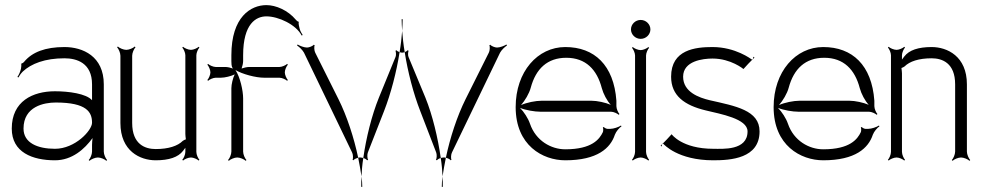

<svg xmlns="http://www.w3.org/2000/svg" viewBox="-20 -616 3838 751"><path d="M72 -113C72 -200 153 -215 198 -215C320 -215 340 -177 340 -136C340 -106 274 -34 195 -34C127 -34 72 -57 72 -113ZM26 -113C26 -20 107 11 195 11C262 11 311 -33 342 -76C341 -67 340 -57 340 -49V-23C340 -12 333 4 327 10L330 13C336 7 352 0 363 0C374 0 390 7 396 13L399 10C393 4 386 -12 386 -23V-286C386 -396 304 -432 232 -432C157 -432 106 -412 75 -375C74 -373 67 -367 66 -369L63 -366C64 -365 63 -350 62 -347C59 -335 54 -323 48 -315L52 -313C55 -319 62 -329 69 -336C102 -367 156 -388 232 -388C280 -388 340 -370 340 -286V-224C317 -250 248 -259 195 -259C108 -259 26 -220 26 -113Z M438 -431C444 -425 451 -409 451 -398V-135C451 -25 528 11 589 11C641 11 677 -1 696 -26C698 -29 702 -34 705 -38V-22C705 -11 698 4 693 9L696 12C701 7 716 0 727 0C737 0 752 7 757 12L760 9C755 4 748 -11 748 -22V-400C748 -410 755 -425 760 -430L757 -433C752 -428 737 -421 727 -421C716 -421 701 -428 696 -433L693 -430C698 -425 705 -410 705 -400V-92C705 -89 706 -77 707 -71C703 -70 698 -67 695 -65C675 -45 639 -33 589 -33C548 -33 497 -51 497 -135V-398C497 -409 504 -425 510 -431L507 -434C501 -428 485 -421 474 -421C463 -421 447 -428 441 -434Z M791 -303 794 -300C799 -305 814 -312 824 -312H844C859 -312 884 -318 898 -325C891 -311 885 -286 885 -271V-23C885 -12 878 4 872 10L875 13C881 7 897 0 908 0C919 0 935 7 941 13L944 10C938 4 931 -12 931 -23V-231C931 -262 919 -315 901 -342C928 -326 980 -312 1013 -312H1073C1083 -312 1098 -305 1103 -300L1106 -303C1101 -308 1094 -323 1094 -333C1094 -343 1101 -358 1106 -363L1103 -366C1098 -361 1083 -354 1073 -354H954C946 -354 933 -351 925 -348C928 -356 931 -369 931 -377V-400C931 -524 982 -552 1022 -552C1069 -552 1138 -520 1160 -477L1164 -479C1160 -485 1154 -495 1152 -504C1151 -507 1146 -527 1149 -530L1146 -532C1145 -531 1138 -537 1137 -539C1106 -576 1059 -596 1022 -596C961 -596 885 -550 885 -400V-377C885 -371 885 -355 890 -350C890 -349 891 -349 891 -348C883 -351 870 -354 862 -354H824C814 -354 799 -361 794 -366L791 -363C796 -358 803 -343 803 -333C803 -323 796 -308 791 -303Z M1142 -438C1150 -433 1163 -421 1169 -410L1357 -20C1361 -13 1362 4 1359 9L1362 11C1365 7 1373 3 1381 1C1365 -76 1337 -162 1304 -228L1213 -410C1209 -417 1208 -434 1211 -439L1207 -441C1204 -436 1189 -430 1181 -430C1169 -430 1152 -437 1144 -442ZM1543 -412C1547 -411 1550 -410 1553 -410C1556 -410 1559 -411 1563 -412C1558 -441 1555 -470 1553 -495C1551 -470 1548 -441 1543 -412ZM1551 -541C1551 -527 1552 -512 1553 -495C1554 -512 1555 -527 1555 -541ZM1704 2C1708 27 1710 52 1711 74C1714 52 1719 27 1724 1C1721 0 1718 0 1716 0C1713 0 1708 1 1704 2ZM1724 1C1732 3 1740 7 1743 11L1746 9C1743 4 1744 -13 1748 -20L1936 -410C1942 -421 1955 -433 1963 -438L1961 -442C1953 -437 1936 -430 1924 -430C1916 -430 1901 -436 1898 -441L1894 -439C1897 -434 1896 -417 1892 -410L1801 -228C1768 -162 1740 -76 1724 1ZM1708 115H1712C1712 103 1712 89 1711 74C1709 89 1708 102 1708 115ZM1563 -412C1575 -335 1597 -250 1624 -181L1686 -20C1689 -13 1689 4 1685 9L1689 11C1691 8 1697 4 1704 2C1693 -76 1672 -165 1644 -234L1578 -393C1575 -399 1576 -413 1578 -417L1575 -420C1573 -417 1568 -414 1563 -412ZM1401 2C1408 4 1414 8 1416 11L1420 9C1416 4 1416 -13 1419 -20L1482 -181C1509 -250 1531 -335 1543 -412C1537 -414 1532 -417 1530 -420L1527 -417C1529 -413 1530 -399 1527 -393L1462 -234C1434 -165 1412 -76 1401 2ZM1381 1C1386 27 1391 52 1394 74C1395 52 1397 27 1401 2C1397 1 1392 0 1389 0C1387 0 1384 0 1381 1ZM1393 115H1397C1397 102 1396 89 1394 74C1393 89 1393 103 1393 115Z M2018 -205C2033 -222 2050 -250 2056 -273C2076 -347 2121 -390 2195 -390C2271 -390 2315 -344 2334 -271C2340 -249 2354 -222 2369 -206C2348 -215 2316 -222 2293 -222H2099C2075 -222 2040 -215 2018 -205ZM1997 -197C1997 -47 2103 11 2191 11C2317 11 2368 -37 2385 -89C2390 -102 2402 -116 2411 -122L2409 -125C2400 -119 2380 -112 2367 -112H2356C2352 -112 2344 -116 2342 -119L2338 -118C2340 -114 2340 -103 2338 -99C2325 -72 2296 -32 2191 -32C2136 -32 2076 -65 2053 -132C2046 -153 2029 -179 2014 -194C2036 -185 2071 -179 2094 -179H2370C2380 -179 2395 -172 2400 -167L2403 -170C2398 -175 2391 -190 2391 -201V-222C2381 -361 2305 -432 2191 -432C2083 -432 1997 -336 1997 -197Z M2452 9 2455 12C2460 7 2475 0 2486 0C2496 0 2511 7 2516 12L2519 9C2514 4 2507 -11 2507 -22V-399C2507 -409 2514 -424 2519 -429L2516 -432C2511 -427 2496 -420 2486 -420C2475 -420 2460 -427 2455 -432L2452 -429C2457 -424 2464 -409 2464 -399V-22C2464 -11 2457 4 2452 9ZM2448 -501C2448 -481 2465 -464 2486 -464C2507 -464 2524 -481 2524 -501C2524 -521 2507 -538 2486 -538C2465 -538 2448 -521 2448 -501Z M2922 -382C2924 -381 2925 -383 2925 -385ZM2925 -385 2931 -391 2928 -394C2926 -392 2925 -388 2925 -385ZM2573 -55C2573 -55 2574 -55 2574 -54C2577 -51 2631 11 2770 11C2838 11 2951 4 2951 -102C2951 -185 2857 -201 2756 -224C2714 -234 2652 -256 2652 -316C2652 -378 2730 -387 2767 -387C2839 -387 2888 -346 2888 -346C2902 -362 2914 -374 2922 -382C2922 -382 2922 -383 2921 -383C2918 -385 2857 -432 2767 -432C2700 -432 2605 -422 2605 -316C2605 -242 2657 -204 2741 -184C2798 -170 2904 -152 2904 -102C2904 -26 2806 -34 2770 -34C2647 -34 2607 -91 2607 -91C2593 -75 2581 -63 2573 -55ZM2570 -52 2573 -55C2571 -56 2571 -55 2570 -52ZM2564 -46 2567 -43C2569 -45 2569 -49 2570 -52Z M3027 -205C3042 -222 3059 -250 3065 -273C3085 -347 3130 -390 3204 -390C3280 -390 3324 -344 3343 -271C3349 -249 3363 -222 3378 -206C3357 -215 3325 -222 3302 -222H3108C3084 -222 3049 -215 3027 -205ZM3006 -197C3006 -47 3112 11 3200 11C3326 11 3377 -37 3394 -89C3399 -102 3411 -116 3420 -122L3418 -125C3409 -119 3389 -112 3376 -112H3365C3361 -112 3353 -116 3351 -119L3347 -118C3349 -114 3349 -103 3347 -99C3334 -72 3305 -32 3200 -32C3145 -32 3085 -65 3062 -132C3055 -153 3038 -179 3023 -194C3045 -185 3080 -179 3103 -179H3379C3389 -179 3404 -172 3409 -167L3412 -170C3407 -175 3400 -190 3400 -201V-222C3390 -361 3314 -432 3200 -432C3092 -432 3006 -336 3006 -197Z M3453 9 3456 12C3461 7 3476 0 3487 0C3497 0 3512 7 3517 12L3520 9C3515 4 3508 -11 3508 -22V-329C3508 -332 3507 -344 3506 -350C3510 -351 3515 -354 3518 -356C3538 -376 3574 -388 3624 -388C3665 -388 3716 -370 3716 -286V-23C3716 -12 3709 4 3703 10L3706 13C3712 7 3728 0 3739 0C3750 0 3766 7 3772 13L3775 10C3769 4 3762 -12 3762 -23V-286C3762 -396 3685 -432 3624 -432C3572 -432 3536 -420 3517 -395C3515 -392 3511 -387 3508 -383V-400C3508 -410 3515 -425 3520 -430L3517 -433C3512 -428 3497 -421 3487 -421C3476 -421 3461 -428 3456 -433L3453 -430C3458 -425 3465 -410 3465 -400V-22C3465 -11 3458 4 3453 9Z"/></svg>

Font: Armata Saber
Style: Rg
Weight: 400
Designer: Jasper
Foundry: Cannot Into Space Fonts
Version: Version 0.970